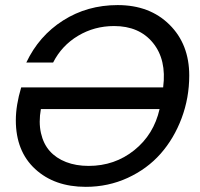

<svg xmlns="http://www.w3.org/2000/svg" viewBox="-20 -725 785 752"><path d="M327.1 -75.2Q429.2 -75.2 505.9 -136.7Q582.5 -198.2 605 -297.9H140.1Q130.9 -246.1 140.4 -203.9Q149.9 -161.6 174.8 -133.5Q199.7 -105.5 238.8 -90.3Q277.8 -75.2 327.1 -75.2ZM315.9 6.8Q193.4 6.8 117.7 -63Q42 -132.8 42 -253.9Q42 -312.5 63 -382.8H619.1V-383.8Q632.8 -491.2 579.1 -557.1Q525.4 -623 426.8 -623Q349.6 -623 285.6 -584.7Q221.7 -546.4 188 -480H83Q132.3 -584.5 227.1 -644.8Q321.8 -705.1 440.9 -705.1Q566.4 -705.1 643.8 -628.4Q721.2 -551.8 721.2 -429.2Q721.2 -341.8 691.4 -262.2Q661.6 -182.6 609.1 -123Q556.6 -63.5 480.2 -28.3Q403.8 6.8 315.9 6.8Z"/></svg>

Font: SVN-Poppins
Style: Italic
Weight: 400
Italic angle: -10°
Designer: Ninad Kale (Devanagari), Jonny Pinhorn (Latin)
Foundry: Indian Type Foundry
Version: Version 3.002 2017